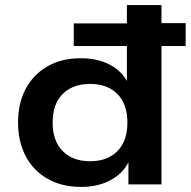

<svg xmlns="http://www.w3.org/2000/svg" viewBox="-20 -725 750 755"><path d="M299 10Q223 10 167 -22Q111 -54 81 -111Q51 -168 51 -243Q51 -319 81 -375.5Q111 -432 166.5 -464Q222 -496 298 -496Q367 -496 416.5 -468Q466 -440 486 -392H479V-544H270V-633H479V-705H615V-634H710V-544H615V0H485V-102H492Q471 -49 420 -19.5Q369 10 299 10ZM334 -91Q403 -91 442 -131Q481 -171 481 -243Q481 -315 442 -355Q403 -395 334 -395Q289 -395 255.5 -377Q222 -359 204.5 -325Q187 -291 187 -243Q187 -171 226.5 -131Q266 -91 334 -91Z"/></svg>

Font: Nunito Sans 10pt SemiExpanded
Style: Bold
Weight: 700
Width: 6
Designer: Vernon Adams
Foundry: Vernon Adams
Version: Version 3.101;gftools[0.9.27]